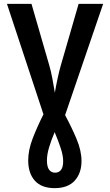

<svg xmlns="http://www.w3.org/2000/svg" viewBox="-20 -734 570 994"><path d="M263 240Q195 240 160.5 201.5Q126 163 126 96Q126 43 149.5 -18Q173 -79 205 -142L16 -714H143L235 -396Q244 -366 251.5 -325.5Q259 -285 264 -254Q269 -285 278 -327Q287 -369 295 -396L387 -714H514L317 -138Q350 -77 376 -15.5Q402 46 402 100Q402 162 367 201Q332 240 263 240ZM265 160Q285 160 296 145.5Q307 131 307 101Q307 72 295 35Q283 -2 263 -50Q244 -5 233.5 31Q223 67 223 96Q223 130 234.5 145Q246 160 265 160Z"/></svg>

Font: Noto Sans Mono Condensed SemiBold
Style: Regular
Weight: 600
Width: 3
Designer: Monotype Design Team
Foundry: Monotype Imaging Inc.
Version: Version 2.014